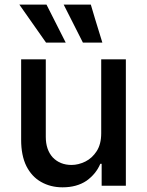

<svg xmlns="http://www.w3.org/2000/svg" viewBox="-20 -802 635 829"><path d="M417 -226.6Q417 -305.7 417 -545.9Q443.4 -545.9 523.4 -545.9Q523.4 -409.2 523.4 0Q497.1 0 418.9 0Q418.9 -23.4 418.9 -94.7Q418 -94.7 413.1 -94.7Q394.5 -50.8 353.5 -21.5Q311.5 6.8 250 6.8Q198.2 6.8 157.2 -16.6Q117.2 -39.1 93.8 -85Q71.3 -130.9 71.3 -198.2Q71.3 -314.5 71.3 -545.9Q97.7 -545.9 177.7 -545.9Q177.7 -461.9 177.7 -210.9Q177.7 -155.3 208 -122.1Q239.3 -89.8 289.1 -89.8Q318.4 -89.8 348.6 -104.5Q377.9 -119.1 397.5 -149.4Q417 -179.7 417 -226.6ZM178.7 -618.2Q150.4 -659.2 63.5 -782.2Q92.8 -782.2 180.7 -782.2Q202.1 -741.2 263.7 -618.2Q242.2 -618.2 178.7 -618.2ZM337.9 -618.2Q317.4 -659.2 254.9 -782.2Q284.2 -782.2 372.1 -782.2Q383.8 -741.2 421.9 -618.2Q400.4 -618.2 337.9 -618.2Z"/></svg>

Font: DeepSea
Style: Medium
Weight: 500
Designer: Stem
Version: Version 3.019;git-0a5106e0b